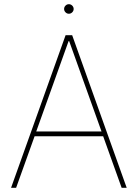

<svg xmlns="http://www.w3.org/2000/svg" viewBox="-20 -895 656 915"><path d="M56.8 0H32.7L292.6 -727.3H323.9L583.8 0H559.7L471.6 -245.7H144.9ZM152.7 -268.5H463.8L309.7 -698.9H306.8ZM308.2 -829.5Q299 -829.5 292.3 -836.3Q285.5 -843 285.5 -852.3Q285.5 -861.5 292.3 -868.3Q299 -875 308.2 -875Q317.5 -875 324.2 -868.3Q331 -861.5 331 -852.3Q331 -843 324.2 -836.3Q317.5 -829.5 308.2 -829.5Z"/></svg>

Font: Inter UI Thin
Style: Regular
Weight: 100
Designer: Rasmus Andersson
Foundry: rsms
Version: 3.2;8d6f07862